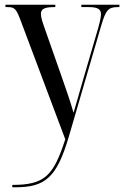

<svg xmlns="http://www.w3.org/2000/svg" viewBox="-20 -556 525 812"><path d="M32 226V236H46C170 236 220 196 271 22L409 -451C428 -514 438 -526 479 -526H485V-536H324V-526H355C395 -526 407 -516 407 -496C407 -486 404 -469 396 -440L330 -214C317 -169 303 -119 291 -79C272 -145 264 -163 241 -231L168 -439C159 -464 153 -484 153 -497C153 -518 168 -526 209 -526H214V-536H3V-526H13C42 -526 49 -518 67 -470L256 33C206 188 169 226 32 226Z"/></svg>

Font: Noto Serif Display Condensed
Style: Regular
Weight: 400
Width: 3
Designer: Monotype Design Team
Foundry: Monotype Imaging Inc.
Version: Version 2.009